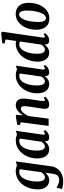

<svg xmlns="http://www.w3.org/2000/svg" viewBox="1079 -1936 1108 3306"><g transform="rotate(-90 1633.0 -283.0)"><path d="M423.5 37.5Q415 99.5 388 140.8Q361 182 323 206.5Q285 231 243.2 241.2Q201.5 251.5 162.5 251.5Q134.5 251.5 108.2 248Q82 244.5 61.8 239.5Q41.5 234.5 31.5 229.5L55 134.5Q62.5 141 82.5 152.2Q102.5 163.5 129.2 172.8Q156 182 183 182Q215.5 182 238.2 172.2Q261 162.5 275 137.8Q289 113 295 68.5L312.5 -59Q295.5 -37 274.5 -21.5Q253.5 -6 229.8 2Q206 10 180 10Q137 10 101.8 -12Q66.5 -34 45.8 -78.2Q25 -122.5 25 -189Q25 -251.5 40.2 -308Q55.5 -364.5 83.5 -411.5Q111.5 -458.5 150.2 -493.2Q189 -528 236.5 -547Q284 -566 337.5 -566Q364.5 -566 393.2 -559.5Q422 -553 439.5 -545.5L506 -565ZM372 -496Q363.5 -500 352.8 -503Q342 -506 326 -506Q294 -506 267.8 -489.5Q241.5 -473 221.8 -443.8Q202 -414.5 188.5 -375Q175 -335.5 168 -289.5Q161 -243.5 161 -194.5Q161 -157 166.5 -131.8Q172 -106.5 181.8 -91.5Q191.5 -76.5 204 -70Q216.5 -63.5 231 -63.5Q249 -63.5 266 -72.2Q283 -81 297.2 -95.8Q311.5 -110.5 321.5 -128Z M967.5 -102.5Q964.5 -80 970.2 -72Q976 -64 986 -64Q993.5 -64 1004.2 -69.2Q1015 -74.5 1030.5 -88L1044.5 -57.5Q1039 -49 1022.5 -32.8Q1006 -16.5 979.5 -3.2Q953 10 918 10Q886.5 10 871 -5Q855.5 -20 854.5 -51.5L856.5 -69.5Q840.5 -48 820.2 -30Q800 -12 774.2 -1Q748.5 10 715 10Q663.5 10 628.2 -16.5Q593 -43 575.2 -89.2Q557.5 -135.5 557.5 -194.5Q557.5 -254 572.2 -308.8Q587 -363.5 614.8 -410.2Q642.5 -457 681 -491.8Q719.5 -526.5 766.8 -546Q814 -565.5 868 -565.5Q896 -565.5 925 -558.8Q954 -552 974.5 -544L1034 -565ZM900 -495.5Q891 -500.5 880.5 -502.8Q870 -505 858 -505Q822.5 -505 795.2 -487.2Q768 -469.5 748.5 -438.2Q729 -407 716.8 -367Q704.5 -327 698.8 -283Q693 -239 693 -195.5Q693 -150.5 702 -121.2Q711 -92 726.5 -78Q742 -64 761.5 -64Q776.5 -64 788.8 -69.2Q801 -74.5 811.2 -83.2Q821.5 -92 830 -102.8Q838.5 -113.5 846 -124Z M1300 -441.5Q1317 -468 1335.8 -490.8Q1354.5 -513.5 1376.2 -530.2Q1398 -547 1422.5 -556.2Q1447 -565.5 1475.5 -565.5Q1528.5 -565.5 1558.8 -533.5Q1589 -501.5 1589 -423.5Q1589 -407.5 1585 -376Q1581 -344.5 1575.5 -309.2Q1570 -274 1566 -246.5Q1562 -221.5 1557.8 -191.8Q1553.5 -162 1550.2 -135.2Q1547 -108.5 1547 -91.5Q1547 -75 1551.8 -69.5Q1556.5 -64 1563 -64Q1571.5 -64 1581.2 -69.2Q1591 -74.5 1606.5 -87L1619 -56.5Q1614.5 -49.5 1597 -33.2Q1579.5 -17 1551 -3.5Q1522.5 10 1484.5 10Q1454.5 10 1439 -0.5Q1423.5 -11 1417.8 -27.8Q1412 -44.5 1412 -63Q1412 -74 1414.2 -93.8Q1416.5 -113.5 1420.2 -138Q1424 -162.5 1428 -188.2Q1432 -214 1435.5 -237Q1438 -250.5 1441.5 -273.8Q1445 -297 1448.8 -323.5Q1452.5 -350 1455 -373.2Q1457.5 -396.5 1457.5 -409Q1457.5 -436 1453 -451Q1448.5 -466 1438.8 -472.2Q1429 -478.5 1413 -478.5Q1398 -478.5 1381.5 -468.5Q1365 -458.5 1348.5 -440.8Q1332 -423 1316.8 -400Q1301.5 -377 1288.5 -351L1242.5 0H1118L1180 -474.5L1131 -501L1138.5 -540.5L1288 -565.5L1310 -554Z M2089 -102.5Q2086 -80 2091.8 -72Q2097.5 -64 2107.5 -64Q2115 -64 2125.8 -69.2Q2136.5 -74.5 2152 -88L2166 -57.5Q2160.5 -49 2144 -32.8Q2127.5 -16.5 2101 -3.2Q2074.5 10 2039.5 10Q2008 10 1992.5 -5Q1977 -20 1976 -51.5L1978 -69.5Q1962 -48 1941.8 -30Q1921.5 -12 1895.8 -1Q1870 10 1836.5 10Q1785 10 1749.8 -16.5Q1714.5 -43 1696.8 -89.2Q1679 -135.5 1679 -194.5Q1679 -254 1693.8 -308.8Q1708.5 -363.5 1736.2 -410.2Q1764 -457 1802.5 -491.8Q1841 -526.5 1888.2 -546Q1935.5 -565.5 1989.5 -565.5Q2017.5 -565.5 2046.5 -558.8Q2075.5 -552 2096 -544L2155.5 -565ZM2021.5 -495.5Q2012.5 -500.5 2002 -502.8Q1991.5 -505 1979.5 -505Q1944 -505 1916.8 -487.2Q1889.5 -469.5 1870 -438.2Q1850.5 -407 1838.2 -367Q1826 -327 1820.2 -283Q1814.5 -239 1814.5 -195.5Q1814.5 -150.5 1823.5 -121.2Q1832.5 -92 1848 -78Q1863.5 -64 1883 -64Q1898 -64 1910.2 -69.2Q1922.5 -74.5 1932.8 -83.2Q1943 -92 1951.5 -102.8Q1960 -113.5 1967.5 -124Z M2639.5 -101.5Q2637.5 -84.5 2641 -74.2Q2644.5 -64 2656 -64Q2664 -64 2674.8 -69.2Q2685.5 -74.5 2700.5 -88L2714 -57.5Q2704.5 -44.5 2686.8 -28.5Q2669 -12.5 2644.2 -1.2Q2619.5 10 2588.5 10Q2554 10 2537.2 -6Q2520.5 -22 2519.5 -53.5L2520.5 -75Q2507.5 -54 2487.2 -34.5Q2467 -15 2440.5 -2.5Q2414 10 2381 10Q2333 10 2298 -13.5Q2263 -37 2243.8 -81.8Q2224.5 -126.5 2224.5 -189.5Q2224.5 -253 2240.2 -309.8Q2256 -366.5 2284.5 -413.2Q2313 -460 2351.5 -494.5Q2390 -529 2436.2 -547.5Q2482.5 -566 2534 -566Q2545.5 -566 2559.2 -563.8Q2573 -561.5 2580.5 -558.5L2606.5 -740.5L2534 -760L2542.5 -797L2716 -817L2740.5 -803.5ZM2571 -493.5Q2560.5 -500.5 2549 -503.2Q2537.5 -506 2524.5 -506Q2494.5 -506 2469.2 -490.2Q2444 -474.5 2423.8 -446.2Q2403.5 -418 2389.5 -378.8Q2375.5 -339.5 2368 -292.5Q2360.5 -245.5 2360.5 -193Q2360.5 -145.5 2369.8 -117Q2379 -88.5 2394.8 -76Q2410.5 -63.5 2430.5 -63.5Q2448 -63.5 2464.5 -73Q2481 -82.5 2495.2 -97.5Q2509.5 -112.5 2518.5 -129Z M3047 -566.5Q3105 -566.5 3147.8 -540.2Q3190.5 -514 3214 -464Q3237.5 -414 3237.5 -343Q3238 -272.5 3219.2 -208.5Q3200.5 -144.5 3165 -94.5Q3129.5 -44.5 3079.2 -15.8Q3029 13 2965.5 13Q2907.5 13 2864.5 -13.2Q2821.5 -39.5 2798 -89.5Q2774.5 -139.5 2774 -211Q2774 -281.5 2793 -345.5Q2812 -409.5 2847.8 -459.2Q2883.5 -509 2933.8 -537.8Q2984 -566.5 3047 -566.5ZM3037.5 -507.5Q3011.5 -507.5 2990.8 -487.8Q2970 -468 2954.5 -434Q2939 -400 2928.5 -357.5Q2918 -315 2912.8 -269.2Q2907.5 -223.5 2907.5 -180Q2907.5 -138.5 2914.5 -108.2Q2921.5 -78 2936.5 -61.8Q2951.5 -45.5 2974.5 -45.5Q3000.5 -45.5 3021.5 -65.8Q3042.5 -86 3058 -120Q3073.5 -154 3084 -196.8Q3094.5 -239.5 3099.5 -285Q3104.5 -330.5 3104.5 -373.5Q3104.5 -414 3097.5 -444Q3090.5 -474 3075.8 -490.8Q3061 -507.5 3037.5 -507.5Z"/></g></svg>

Font: Merriweather 24pt SemiCondensed
Style: Bold Italic
Weight: 700
Width: 4
Italic angle: -7.8°
Designer: Eben Sorkin
Foundry: Eben Sorkin
Version: Version 2.101